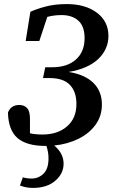

<svg xmlns="http://www.w3.org/2000/svg" viewBox="-20 -699 571 942"><path d="M204 17Q110 17 65.5 -22Q21 -61 19 -147Q34 -184 74 -184Q100 -184 114 -167.5Q128 -151 127 -110V-45Q154 -39 188 -39Q263 -39 309 -79Q355 -119 355 -189Q355 -249 323 -282.5Q291 -316 223 -316H191L202 -369H236Q310 -369 352.5 -407Q395 -445 395 -512Q395 -570 364.5 -597.5Q334 -625 282 -625Q244 -625 212 -616L173 -498H106L129 -641Q159 -655 204 -667Q249 -679 308 -679Q399 -679 455.5 -636.5Q512 -594 512 -523Q512 -457 462 -409.5Q412 -362 317 -346Q397 -333 438.5 -292Q480 -251 480 -186Q480 -131 449.5 -88Q419 -45 366 -18.5Q313 8 246 15Q292 53 292 104Q292 153 251 188Q210 223 142 223Q120 223 103.5 219Q87 215 78 211L92 171Q112 177 135 177Q169 177 193.5 153Q218 129 218 78Q218 62 215.5 47.5Q213 33 208 17Z"/></svg>

Font: Source Serif 4 SmText Semibold
Style: Italic
Weight: 600
Italic angle: -12°
Designer: Frank Grießhammer
Foundry: Adobe
Version: Version 4.005;hotconv 1.1.0;makeotfexe 2.6.0